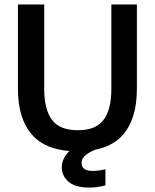

<svg xmlns="http://www.w3.org/2000/svg" viewBox="-20 -670 698 865"><path d="M329.2 11.7Q191.7 11.7 126.3 -60.8Q60.8 -133.3 60.8 -269.2V-650H179.2V-269.2Q179.2 -176.7 214.2 -130Q249.2 -83.3 330.8 -83.3Q411.7 -83.3 446.7 -130Q481.7 -176.7 481.7 -269.2V-650H596.7V-269.2Q596.7 -133.3 532.1 -60.8Q467.5 11.7 329.2 11.7ZM381.7 175Q318.3 175 288.3 148.3Q258.3 121.7 258.3 84.2Q258.3 54.2 277.1 28.3Q295.8 2.5 330.8 -17.5L422.5 -5V0Q390.8 10 369.2 26.2Q347.5 42.5 347.5 64.2Q347.5 80.8 359.2 90.4Q370.8 100 398.3 100Q411.7 100 426.7 97.9Q441.7 95.8 455 92.5V165Q440 169.2 421.2 172.1Q402.5 175 381.7 175Z"/></svg>

Font: Familjen Grotesk GF Medium
Style: Regular
Weight: 500
Designer: Anders Wikstroem, Jonas Baeckman, Matilda Gysing, Kristian Moeller
Foundry: Familjen STHLM AB
Version: Version 2.000; Beta; Release 4; Build 6